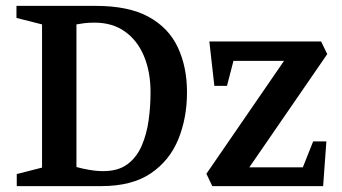

<svg xmlns="http://www.w3.org/2000/svg" viewBox="-20 -633 1163 653"><path d="M37 0V-41L123 -63V-550L36 -572V-613H306Q417 -613 485 -576Q553 -539 584.5 -472.5Q616 -406 616 -319Q616 -232 586.5 -159.5Q557 -87 493 -43.5Q429 0 324 0ZM331 -51Q382 -51 413.5 -74.5Q445 -98 462 -137.5Q479 -177 485.5 -224Q492 -271 492 -319Q492 -389 469.5 -442.5Q447 -496 404.5 -526Q362 -556 302 -556Q281 -556 265.5 -554Q250 -552 240 -550V-65Q257 -60 282.5 -55.5Q308 -51 331 -51ZM702 0 682 -42 946 -426H774L752 -341H709L692 -492H1072L1093 -449L828 -64H1010L1045 -152H1090L1079 0Z"/></svg>

Font: Manuale SemiBold
Style: Regular
Weight: 600
Version: Version 1.002